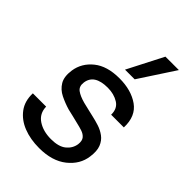

<svg xmlns="http://www.w3.org/2000/svg" viewBox="-222 -835 940 940"><g transform="rotate(45 247.5 -365.0)"><path d="M231 12Q170 12 122 -7Q74 -26 46 -63.5Q18 -101 20 -156H112Q113 -109 150 -84.5Q187 -60 241 -60Q294 -60 321 -82Q348 -104 353 -137Q356 -163 345 -176Q334 -189 315.5 -195Q297 -201 279 -205Q259 -210 238.5 -215Q218 -220 200 -224Q166 -234 134.5 -249.5Q103 -265 86 -293.5Q69 -322 76 -370Q85 -429 134 -468.5Q183 -508 268 -508Q350 -508 403 -470.5Q456 -433 453 -353H365Q366 -396 334.5 -415.5Q303 -435 260 -435Q168 -435 159 -370Q155 -340 174.5 -325.5Q194 -311 231 -301Q249 -296 270.5 -291.5Q292 -287 307 -283Q330 -278 355 -270Q380 -262 401 -246.5Q422 -231 432.5 -204.5Q443 -178 437 -136Q429 -74 375 -31Q321 12 231 12ZM257 -557 352 -742H445L324 -557Z"/></g></svg>

Font: Host Grotesk
Style: Italic
Weight: 400
Italic angle: -8°
Designer: Doğukan Karapınar based on Poppins by Indian Type Foundry, Jonny Pinhorn
Foundry: Element Type
Version: Version 1.001; ttfautohint (v1.8.4.7-5d5b)